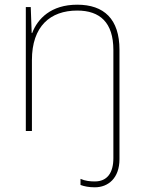

<svg xmlns="http://www.w3.org/2000/svg" viewBox="-20 -558 613 818"><path d="M384 240C441 240 489 201 489 120V-346C489 -477 423 -538 309 -538C197 -538 140 -478 117 -417H115L111 -528H90V0H116V-302C116 -446 194 -513 309 -513C406 -513 463 -462 463 -345V116C463 178 437 215 384 215C364 215 343 213 323 204V230C339 236 359 240 384 240Z"/></svg>

Font: Noto Sans Sinhala Thin
Style: Regular
Weight: 100
Designer: Jelle Bosma - Monotype Design Team
Foundry: Monotype Imaging Inc.
Version: Version 2.006